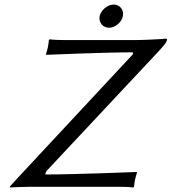

<svg xmlns="http://www.w3.org/2000/svg" viewBox="-20 -821 754 844"><path d="M179 -54C180 -59 180 -63 187 -72L673 -591C699 -619 712 -634 714 -645C715 -649 714 -651 709 -651C692 -649 613 -645 582 -645H258C236 -645 213 -646 198 -648L195 -645C193 -631 193 -626 191 -616C189 -606 185 -591 182 -583L183 -580C183 -580 438 -591 561 -591C566 -591 568 -586 561 -579L57 -38C49 -30 37 -15 23 -1L25 3C25 3 83 0 113 0H496C532 0 551 1 566 3L569 0C571 -14 571 -19 573 -29C575 -39 580 -54 582 -62L581 -65C581 -65 310 -54 179 -54ZM418 -750C413 -723 432 -699 459 -699C486 -699 515 -723 520 -750C526 -777 507 -801 480 -801C453 -801 424 -777 418 -750Z"/></svg>

Font: Libertinus Sans
Style: Italic
Weight: 400
Italic angle: -12°
Designer: Philipp H. Poll, Khaled Hosny
Foundry: Caleb Maclennan
Version: Version 7.050;RELEASE